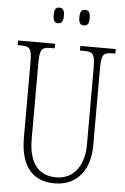

<svg xmlns="http://www.w3.org/2000/svg" viewBox="-60 -946 652 999"><g transform="rotate(5 265.5 -446.5)"><path d="M344 -822C361 -822 371 -831 371 -862C371 -894 361 -903 344 -903C326 -903 317 -894 317 -862C317 -831 326 -822 344 -822ZM209 -822C226 -822 236 -831 236 -862C236 -894 226 -903 209 -903C190 -903 183 -894 183 -862C183 -831 190 -822 209 -822ZM263 10C387 10 447 -86 447 -201V-606C447 -679 457 -690 504 -690H520V-714H335V-690H356C403 -690 414 -679 414 -607V-203C414 -115 374 -22 268 -22C182 -22 125 -78 125 -210V-605C125 -680 136 -690 183 -690H203V-714H10V-690H26C73 -690 84 -679 84 -608V-214C84 -55 156 10 263 10Z"/></g></svg>

Font: Noto Serif Lao ExtraCondensed ExtraLight
Style: Regular
Weight: 200
Width: 2
Designer: Monotype Design Team
Foundry: Monotype Imaging Inc.
Version: Version 2.003